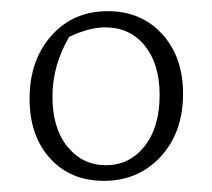

<svg xmlns="http://www.w3.org/2000/svg" viewBox="-20 -726 380 344"><path d="M166 -402Q106 -402 69.5 -442.5Q33 -483 33 -549Q33 -618 72 -662Q111 -706 173 -706Q233 -706 270.5 -665Q308 -624 308 -558Q308 -489 268 -445.5Q228 -402 166 -402ZM170 -430Q212 -430 239 -464Q266 -498 266 -556Q266 -611 239.5 -644Q213 -677 168 -677Q140 -677 104 -660Q74 -609 74 -553Q74 -496 101 -463Q128 -430 170 -430Z"/></svg>

Font: Piazzolla ExtraLight
Style: Regular
Weight: 200
Designer: Juan Pablo del Peral
Foundry: Huerta Tipografica
Version: Version 1.330